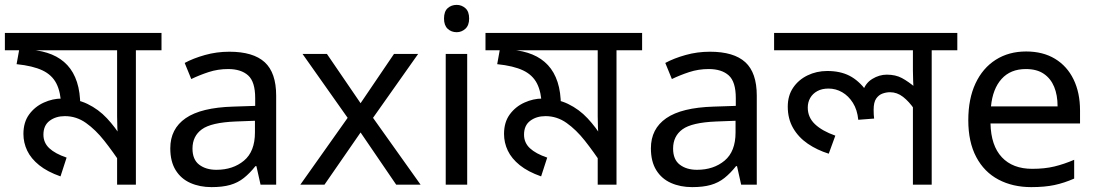

<svg xmlns="http://www.w3.org/2000/svg" viewBox="-30 -757 4498 787"><path d="M632 -622V-551H527V0H450V-135L468 -82Q433 -135 397.5 -180Q362 -225 322.5 -253Q283 -281 236 -281Q199 -281 173.5 -262Q148 -243 148 -205Q148 -172 172 -149.5Q196 -127 243 -111L218 -34Q164 -53 130.5 -80Q97 -107 81.5 -139.5Q66 -172 66 -208Q66 -256 89.5 -288Q113 -320 149.5 -336.5Q186 -353 223 -353Q283 -353 328.5 -331Q374 -309 408.5 -272Q443 -235 471 -189L454 -186Q452 -209 451 -232.5Q450 -256 450 -281V-551H-10V-622ZM299 -323Q299 -317 298.5 -311Q298 -305 297 -299L221 -322Q219 -380 201 -415Q183 -450 144 -468.5Q105 -487 38 -494L51 -566L97 -553Q145 -549 182.5 -533.5Q220 -518 246 -490Q272 -462 285.5 -420.5Q299 -379 299 -323Z M910 -545Q1008 -545 1055 -502Q1102 -459 1102 -365V0H1038L1021 -76H1017Q994 -47 969.5 -27.5Q945 -8 913.5 1Q882 10 837 10Q789 10 750.5 -7Q712 -24 690 -59.5Q668 -95 668 -149Q668 -229 731 -272.5Q794 -316 925 -320L1016 -323V-355Q1016 -422 987 -448Q958 -474 905 -474Q863 -474 825 -461.5Q787 -449 754 -433L727 -499Q762 -518 810 -531.5Q858 -545 910 -545ZM936 -259Q836 -255 797.5 -227Q759 -199 759 -148Q759 -103 786.5 -82Q814 -61 857 -61Q925 -61 970 -98.5Q1015 -136 1015 -214V-262Z M1395 -274 1210 -536H1310L1448 -334L1585 -536H1684L1499 -274L1694 0H1594L1448 -214L1300 0H1201Z M1885 -536V0H1797V-536ZM1842 -737Q1862 -737 1877.5 -723.5Q1893 -710 1893 -681Q1893 -653 1877.5 -639Q1862 -625 1842 -625Q1820 -625 1805 -639Q1790 -653 1790 -681Q1790 -710 1805 -723.5Q1820 -737 1842 -737Z M2602 -622V-551H2497V0H2420V-135L2438 -82Q2403 -135 2367.5 -180Q2332 -225 2292.5 -253Q2253 -281 2206 -281Q2169 -281 2143.5 -262Q2118 -243 2118 -205Q2118 -172 2142 -149.5Q2166 -127 2213 -111L2188 -34Q2134 -53 2100.5 -80Q2067 -107 2051.5 -139.5Q2036 -172 2036 -208Q2036 -256 2059.5 -288Q2083 -320 2119.5 -336.5Q2156 -353 2193 -353Q2253 -353 2298.5 -331Q2344 -309 2378.5 -272Q2413 -235 2441 -189L2424 -186Q2422 -209 2421 -232.5Q2420 -256 2420 -281V-551H1960V-622ZM2269 -323Q2269 -317 2268.5 -311Q2268 -305 2267 -299L2191 -322Q2189 -380 2171 -415Q2153 -450 2114 -468.5Q2075 -487 2008 -494L2021 -566L2067 -553Q2115 -549 2152.5 -533.5Q2190 -518 2216 -490Q2242 -462 2255.5 -420.5Q2269 -379 2269 -323Z M2880 -545Q2978 -545 3025 -502Q3072 -459 3072 -365V0H3008L2991 -76H2987Q2964 -47 2939.5 -27.5Q2915 -8 2883.5 1Q2852 10 2807 10Q2759 10 2720.5 -7Q2682 -24 2660 -59.5Q2638 -95 2638 -149Q2638 -229 2701 -272.5Q2764 -316 2895 -320L2986 -323V-355Q2986 -422 2957 -448Q2928 -474 2875 -474Q2833 -474 2795 -461.5Q2757 -449 2724 -433L2697 -499Q2732 -518 2780 -531.5Q2828 -545 2880 -545ZM2906 -259Q2806 -255 2767.5 -227Q2729 -199 2729 -148Q2729 -103 2756.5 -82Q2784 -61 2827 -61Q2895 -61 2940 -98.5Q2985 -136 2985 -214V-262Z M3894 -622V-551H3789V0H3712V-335L3718 -309Q3696 -341 3671.5 -360Q3647 -379 3618 -379Q3603 -379 3587.5 -373.5Q3572 -368 3561.5 -353Q3551 -338 3551 -307Q3551 -296 3551.5 -287.5Q3552 -279 3553 -271L3488 -266Q3484 -307 3466 -335.5Q3448 -364 3422 -379Q3396 -394 3366 -394Q3339 -394 3320 -383.5Q3301 -373 3291 -355.5Q3281 -338 3281 -316Q3281 -276 3310.5 -248Q3340 -220 3394 -201L3367 -127Q3319 -142 3281 -168Q3243 -194 3221 -232Q3199 -270 3199 -320Q3199 -365 3221 -397.5Q3243 -430 3280 -448Q3317 -466 3361 -466Q3414 -466 3452 -446.5Q3490 -427 3522 -384L3507 -383Q3517 -416 3545.5 -433.5Q3574 -451 3605 -451Q3641 -451 3667 -437Q3693 -423 3724 -397L3715 -382Q3714 -403 3713 -424Q3712 -445 3712 -467V-551H3143V-622Z M4176 -546Q4245 -546 4294.5 -516Q4344 -486 4370.5 -431.5Q4397 -377 4397 -304V-251H4030Q4032 -160 4076.5 -112.5Q4121 -65 4201 -65Q4252 -65 4291.5 -74.5Q4331 -84 4373 -102V-25Q4332 -7 4292 1.5Q4252 10 4197 10Q4121 10 4062.5 -21Q4004 -52 3971.5 -113.5Q3939 -175 3939 -264Q3939 -352 3968.5 -415Q3998 -478 4051.5 -512Q4105 -546 4176 -546ZM4175 -474Q4112 -474 4075.5 -433.5Q4039 -393 4032 -321H4305Q4305 -367 4291 -401Q4277 -435 4248.5 -454.5Q4220 -474 4175 -474Z"/></svg>

Font: bangla15
Style: Regular
Weight: 400
Designer: Jelle Bosma - Monotype Design Team
Foundry: Monotype Imaging Inc.
Version: Version 2.006